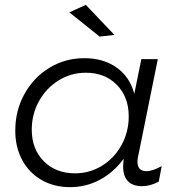

<svg xmlns="http://www.w3.org/2000/svg" viewBox="-20 -768 739 792"><path d="M334 -748 452 -624 391 -617 266 -717ZM43 -229Q43 -312 81 -380.5Q119 -449 184 -488.5Q249 -528 328 -528Q407 -528 461.5 -489Q516 -450 534 -381L563 -524H631L550 -124Q547 -111 547 -101Q547 -62 584 -62Q610 -62 647 -83L635 -19Q600 0 566 0Q527 0 507 -21.5Q487 -43 488 -84L490 -113Q449 -57 392 -26.5Q335 4 269 4Q203 4 151.5 -25.5Q100 -55 71.5 -108Q43 -161 43 -229ZM511 -288Q511 -368 462 -418Q413 -468 334 -468Q273 -468 222 -436.5Q171 -405 141 -351Q111 -297 111 -233Q111 -153 160.5 -103Q210 -53 290 -53Q350 -53 401 -84.5Q452 -116 481.5 -170Q511 -224 511 -288Z"/></svg>

Font: TypoPRO Montserrat Alternates
Style: Italic
Weight: 300
Italic angle: -11.3°
Designer: Julieta Ulanovsky
Foundry: Julieta Ulanovsky
Version: Version 6.001